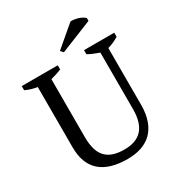

<svg xmlns="http://www.w3.org/2000/svg" viewBox="-208 -1028 1088 1172"><g transform="rotate(-30 336.0 -442.0)"><path d="M319 -769 336 -750 562 -841V-861C554 -870 536 -880 517 -886C497 -892 477 -894 465 -893ZM10 -671C37 -658 65 -650 92 -646V-221C92 -65 182 9 349 9C420 9 479 -10 520 -50C560 -90 584 -151 584 -236V-637C611 -644 637 -656 662 -671V-700H449V-671C470 -659 497 -648 528 -637V-238C528 -105 466 -51 361 -51C306 -51 262 -63 233 -92C204 -120 188 -166 188 -237V-646C213 -653 239 -660 264 -671V-700H10Z"/></g></svg>

Font: PT Serif
Style: Regular
Weight: 400
Designer: A.Korolkova, O.Umpeleva, V.Yefimov
Foundry: ParaType Ltd
Version: Version 1.000;PS 001.000;hotconv 1.0.88;makeotf.lib2.5.64775